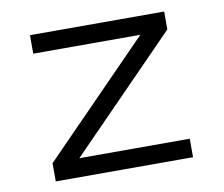

<svg xmlns="http://www.w3.org/2000/svg" viewBox="-63 -599 787 675"><g transform="rotate(-10 330.0 -261.0)"><path d="M84 0V-65L479 -469L499 -456H84V-522H563V-458L168 -54L151 -66H574V0Z"/></g></svg>

Font: Lexend Tera Light
Style: Regular
Weight: 300
Designer: Bonnie Shaver-Troup, Thomas Jockin
Foundry: Lexend
Version: Version 1.007